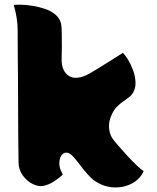

<svg xmlns="http://www.w3.org/2000/svg" viewBox="-20 -810 687 838"><path d="M470 -207Q475 -199 493 -178Q511 -157 533.5 -132.5Q556 -108 576.5 -88.5Q597 -69 607 -63Q591 -27 553.5 -8Q516 11 471 7.5Q426 4 386 -26Q377 -33 360.5 -51.5Q344 -70 330 -89Q316 -108 298.5 -127.5Q281 -147 263 -143Q254 -141 246.5 -129Q239 -117 239 -97Q239 -80 246.5 -64Q254 -48 254 -48Q254 -48 242.5 -38Q231 -28 212 -16Q193 -4 171 1Q149 6 123.5 -6.5Q98 -19 80 -43.5Q62 -68 61 -98Q61 -106 60.5 -140.5Q60 -175 59.5 -226.5Q59 -278 59 -339.5Q59 -401 58.5 -463.5Q58 -526 57.5 -582.5Q57 -639 57 -679Q57 -705 53 -730Q49 -755 44.5 -771.5Q40 -788 40 -788Q49 -790 71.5 -789.5Q94 -789 122.5 -784.5Q151 -780 178.5 -770.5Q206 -761 225.5 -743Q245 -725 248 -698Q249 -690 249.5 -663.5Q250 -637 250 -606.5Q250 -576 249 -556Q248 -526 257 -506.5Q266 -487 282 -478Q298 -468 320.5 -471Q343 -474 369 -488Q382 -495 406 -510Q430 -525 455.5 -541Q481 -557 498.5 -568Q516 -579 516 -579Q525 -572 538 -551Q551 -530 561 -503Q571 -476 571.5 -447.5Q572 -419 555 -397Q552 -393 543.5 -386Q535 -379 519 -368Q489 -347 476.5 -326.5Q464 -306 458 -282Q454 -263 457 -243Q460 -223 470 -207Z"/></svg>

Font: Potta One
Style: Regular
Weight: 400
Designer: 108,108go
Foundry: Font Zone 108
Version: Version 1.000